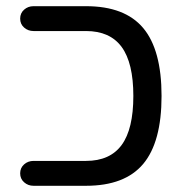

<svg xmlns="http://www.w3.org/2000/svg" viewBox="-20 -597 599 618"><path d="M500 -288.1Q500 -139.6 440.9 -69.3Q381.8 1 256.8 1H87.9Q70.3 1 57.6 -10.3Q44.9 -21.5 44.9 -39.1Q44.9 -56.6 57.6 -67.9Q70.3 -79.1 87.9 -79.1H256.8Q334 -79.1 371.6 -130.4Q409.2 -181.6 409.2 -288.1Q409.2 -394.5 371.6 -445.8Q334 -497.1 256.8 -497.1H87.9Q70.3 -497.1 57.6 -508.3Q44.9 -519.5 44.9 -537.1Q44.9 -554.7 57.6 -565.9Q70.3 -577.1 87.9 -577.1H256.8Q381.8 -577.1 440.9 -506.8Q500 -436.5 500 -288.1Z"/></svg>

Font: FakePearl
Style: Regular
Weight: 400
Version: Version 1.2